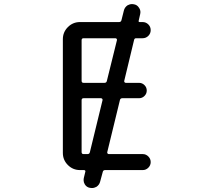

<svg xmlns="http://www.w3.org/2000/svg" viewBox="-20 -863 1040 950"><path d="M413.1 -100.6Q422.9 -100.6 424.8 -110.4L487.3 -367.2Q488.3 -371.1 485.8 -374Q483.4 -377 479.5 -377H393.6Q383.8 -377 383.8 -367.2V-110.4Q383.8 -100.6 393.6 -100.6ZM653.3 -673.8Q645.5 -673.8 643.6 -666L594.7 -462.9Q593.8 -459 596.2 -456.1Q598.6 -453.1 602.5 -453.1H668Q683.6 -453.1 694.8 -441.9Q706.1 -430.7 706.1 -415Q706.1 -399.4 694.8 -388.2Q683.6 -377 668 -377H585Q575.2 -377 573.2 -367.2L510.7 -110.4Q509.8 -106.4 512.2 -103.5Q514.6 -100.6 518.6 -100.6H686.5Q702.1 -100.6 713.9 -88.9Q725.6 -77.1 725.6 -61Q725.6 -44.9 713.9 -33.2Q702.1 -21.5 686.5 -21.5H500Q490.2 -21.5 488.3 -11.7L475.6 35.2Q471.7 51.8 457 61.5Q446.3 67.4 434.6 67.4Q429.7 67.4 424.8 66.4Q408.2 63.5 399.4 48.8Q393.6 39.1 393.6 28.3Q393.6 23.4 394.5 18.6L402.3 -13.7Q403.3 -16.6 401.4 -19Q399.4 -21.5 395.5 -21.5H376Q340.8 -21.5 315.9 -46.4Q291 -71.3 291 -106.4V-668.9Q291 -704.1 315.9 -729Q340.8 -753.9 376 -753.9H569.3Q579.1 -753.9 581.1 -763.7L592.8 -810.5Q596.7 -827.1 611.3 -836.9Q622.1 -842.8 633.8 -842.8Q637.7 -842.8 642.6 -841.8Q659.2 -838.9 668 -824.2Q674.8 -814.5 674.8 -802.7Q674.8 -798.8 673.8 -793.9L666 -759.8Q665 -753.9 670.9 -753.9H685.5Q702.1 -753.9 713.9 -742.2Q725.6 -730.5 725.6 -713.9Q725.6 -697.3 713.9 -685.5Q702.1 -673.8 685.5 -673.8ZM393.6 -673.8Q383.8 -673.8 383.8 -664.1V-462.9Q383.8 -453.1 393.6 -453.1H497.1Q506.8 -453.1 508.8 -462.9L558.6 -664.1Q559.6 -668 557.1 -670.9Q554.7 -673.8 550.8 -673.8Z"/></svg>

Font: Rounded-X Mgen+ 1mn regular
Style: Regular
Weight: 400
Designer: [Source Han Sans]
Ryoko NISHIZUKA  (kana & ideographs); Paul D. Hunt (Latin, Greek & Cyrillic); Wenlong ZHANG  (bopomofo
Version: Version 1.059.20150602